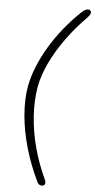

<svg xmlns="http://www.w3.org/2000/svg" viewBox="-70 -812 595 1207"><g transform="rotate(5 227.5 -209.0)"><path d="M254 353Q244 358 232 354Q220 350 213 336Q164 235 133.5 129.5Q103 24 94.5 -76.5Q86 -177 101 -260Q112 -319 137.5 -382.5Q163 -446 201 -510Q239 -574 288.5 -635.5Q338 -697 396 -752Q413 -768 428 -771.5Q443 -775 450 -767Q457 -761 454 -749.5Q451 -738 435 -721Q366 -652 308.5 -572.5Q251 -493 213 -413Q175 -333 162 -260Q147 -174 153.5 -75.5Q160 23 186.5 121.5Q213 220 255 310Q263 325 262.5 336.5Q262 348 254 353Z"/></g></svg>

Font: Edu VIC WA NT Beginner
Style: Regular
Weight: 400
Designer: Tina and Corey Anderson
Foundry: Google for Education
Version: Version 1.003